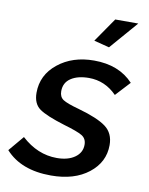

<svg xmlns="http://www.w3.org/2000/svg" viewBox="-109 -791 669 862"><g transform="rotate(10 226.0 -360.0)"><path d="M340 -602 270 -620 346 -730H451ZM-25 -69 34 -139Q107 -72 195 -72Q246 -72 277 -94Q308 -116 308 -152Q308 -180 286.5 -193Q265 -206 203 -224Q118 -250 86.5 -272.5Q55 -295 55 -345Q55 -426 121 -479Q187 -532 285 -532Q399 -532 464 -462L403 -396Q349 -451 276 -451Q225 -451 194 -430.5Q163 -410 163 -371Q163 -345 181 -333Q199 -321 254 -306Q343 -281 381 -252.5Q419 -224 419 -170Q419 -92 354 -41Q289 10 183 10Q46 10 -25 -69Z"/></g></svg>

Font: Raleway-v4020 SemiBold
Style: Italic
Weight: 600
Italic angle: -12°
Designer: Matt McInerney, Pablo Impallari, Rodrigo Fuenzalida
Foundry: Matt McInerney, Pablo Impallari, Rodrigo Fuenzalida
Version: Version 4.020;PS 004.020;hotconv 1.0.88;makeotf.lib2.5.64775